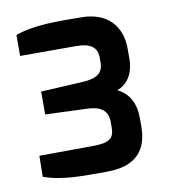

<svg xmlns="http://www.w3.org/2000/svg" viewBox="-62 -924 531 595"><g transform="rotate(-10 203.5 -626.5)"><path d="M25 -784H200C242 -784 267 -772 267 -736V-721C267 -687 246 -673 200 -671L70 -664V-592L200 -587C238 -586 266 -574 266 -534V-517C266 -481 250 -470 196 -470C196 -470 51 -469 30 -469L29 -403C88 -382 151 -384 227 -384C321 -384 357 -430 357 -505V-530C357 -579 337 -611 303 -627C336 -639 357 -670 357 -718V-750C357 -817 316 -869 232 -869C154 -870 84 -871 25 -850Z"/></g></svg>

Font: Exo
Style: Demi Bold
Weight: 600
Designer: Natanael Gama
Version: Version 1.00